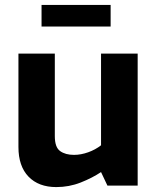

<svg xmlns="http://www.w3.org/2000/svg" viewBox="-20 -755 635 781"><path d="M209 6Q137 6 96 -36.5Q55 -79 55 -157V-537H203V-201Q203 -156 224.5 -140.5Q246 -125 281 -125Q309 -125 338.5 -135.5Q368 -146 391 -164V-537H540V0H417L391 -55Q355 -31 308 -12.5Q261 6 209 6ZM149 -647V-735H430V-647Z"/></svg>

Font: Exo Thin
Style: Bold
Weight: 700
Version: Version 2.000